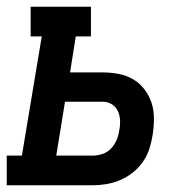

<svg xmlns="http://www.w3.org/2000/svg" viewBox="-42 -550 562 570"><path d="M-22 0V-88H23L82 -442H49V-530H228V-442H183L166 -335H263Q287 -335 310.5 -330.5Q334 -326 353.5 -314.5Q373 -303 387 -284.5Q401 -266 408 -244.5Q415 -223 415 -198Q415 -173 411 -149Q408 -129 401.5 -108.5Q395 -88 382.5 -70Q370 -52 352.5 -38Q335 -24 315 -15.5Q295 -7 274.5 -3.5Q254 0 233 0ZM125 -88H233Q248 -88 262.5 -93Q277 -98 287.5 -109Q298 -120 304 -134Q310 -148 312 -163Q315 -177 314.5 -192Q314 -207 308 -220Q302 -233 290 -240.5Q278 -248 263 -248H151Z"/></svg>

Font: Iosevka Curly Slab SmBdObl
Style: Regular
Weight: 600
Italic angle: -9°
Monospace: yes
Designer: Belleve Invis
Foundry: Belleve Invis
Version: Version 11.0.0; ttfautohint (v1.8.3)